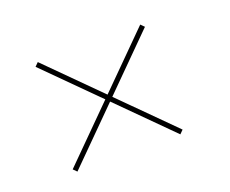

<svg xmlns="http://www.w3.org/2000/svg" viewBox="-63 -631 590 492"><g transform="rotate(-20 232.0 -385.0)"><path d="M65.5 -245.5 75 -236 215 -376 355.5 -235.5 365 -245 224.5 -385.5 364.5 -525.5 355 -535 215 -395 75.5 -534.5 66 -525 205.5 -385.5Z"/></g></svg>

Font: Bodoni* 16pt Fatface
Style: Italic
Weight: 900
Italic angle: -13°
Version: Version 2.3